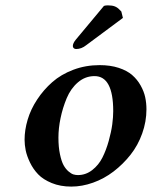

<svg xmlns="http://www.w3.org/2000/svg" viewBox="-20 -687 567 717"><path d="M271 -33.2Q300.3 -33.2 324.5 -52Q348.6 -70.8 362.5 -98.6Q376.5 -126.5 386 -160.6Q395.5 -194.8 399.2 -222.4Q402.8 -250 402.8 -272Q402.8 -402.8 333 -402.8Q298.3 -402.8 271.2 -379.6Q244.1 -356.4 229 -320.1Q213.9 -283.7 206.1 -245.8Q198.2 -208 198.2 -172.9Q198.2 -137.7 203.9 -111.1Q209.5 -84.5 217.3 -70.3Q225.1 -56.2 235.6 -47.1Q246.1 -38.1 254.4 -35.6Q262.7 -33.2 271 -33.2ZM71.8 -165Q71.8 -201.7 83.3 -240.2Q94.7 -278.8 118.7 -315.2Q142.6 -351.6 175.3 -380.4Q208 -409.2 253.9 -426.5Q299.8 -443.8 352.1 -443.8Q392.1 -443.8 423.3 -433.6Q454.6 -423.3 473.6 -406.7Q492.7 -390.1 505.1 -367.9Q517.6 -345.7 522.2 -324Q526.9 -302.2 526.9 -278.8Q526.9 -232.9 511 -188.5Q495.1 -144 467.3 -108.9Q439.5 -73.7 404.1 -46.6Q368.7 -19.5 327.6 -4.9Q286.6 9.8 246.1 9.8Q205.6 9.8 173.3 -3.4Q141.1 -16.6 122.6 -35.9Q104 -55.2 92 -80.1Q80.1 -105 75.9 -125.7Q71.8 -146.5 71.8 -165ZM368.2 -665Q374 -667 382.8 -667Q398.9 -667 408.7 -663.1Q418.5 -659.2 425.8 -651.4L433.1 -644L439 -620.1L301.8 -518.1Q284.2 -503.9 264.2 -503.9Q258.8 -503.9 255.4 -507.1Q252 -510.3 252 -515.1Q252 -525.4 263.2 -539.1Z"/></svg>

Font: Linux Libertine
Style: Bold Italic
Weight: 700
Italic angle: -11.5°
Designer: Philipp H. Poll
Foundry: Philipp H. Poll
Version: Version 4.0.5